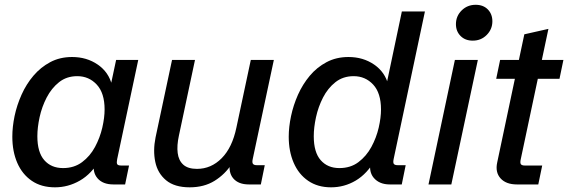

<svg xmlns="http://www.w3.org/2000/svg" viewBox="-20 -781 2406 813"><path d="M212.9 12.2Q154.8 12.2 114.5 -15.4Q74.2 -43 53.2 -91.3Q32.2 -139.6 32.2 -202.1Q32.2 -243.7 41.7 -289.6Q51.3 -335.4 71.3 -380.1Q91.3 -424.8 121.6 -460.4Q151.9 -496.1 192.6 -517.8Q233.4 -539.6 285.2 -539.6Q347.2 -539.6 393.8 -507.6Q440.4 -475.6 454.1 -420.4L446.8 -410.6L471.7 -527.3H565.4L476.1 -106.9Q473.1 -92.3 476.1 -86.2Q479 -80.1 493.7 -80.1H526.4L509.8 0H460Q415.5 0 393.1 -25.9Q370.6 -51.8 378.9 -93.3L383.3 -115.7L403.3 -106Q368.2 -44.9 318.4 -16.4Q268.6 12.2 212.9 12.2ZM247.1 -69.3Q293.9 -69.3 327.6 -94.5Q361.3 -119.6 382.3 -158.7Q403.3 -197.8 413.1 -240.2Q422.9 -282.7 422.9 -317.4Q422.9 -387.2 389.6 -422.9Q356.4 -458.5 307.1 -458.5Q262.2 -458.5 230.2 -433.1Q198.2 -407.7 177.7 -368.2Q157.2 -328.6 147.7 -284.9Q138.2 -241.2 138.2 -204.1Q138.2 -136.2 167.5 -102.8Q196.8 -69.3 247.1 -69.3Z M783.2 12.2Q719.2 12.2 683.3 -17.6Q647.5 -47.4 637.5 -95.5Q627.4 -143.6 638.7 -199.2L708.5 -527.3H805.7L737.3 -205.6Q728.5 -164.6 732.4 -133.1Q736.3 -101.6 756.1 -83.7Q775.9 -65.9 814 -65.9Q874 -65.9 918.7 -111.1Q963.4 -156.2 981 -240.7L1042 -527.3H1139.6L1050.3 -108.4Q1046.9 -93.3 1051 -87.4Q1055.2 -81.5 1067.9 -81.5H1101.1L1084.5 0H1033.7Q989.3 0 967.5 -25.9Q945.8 -51.8 954.6 -95.7L959.5 -119.1L961.4 -86.9Q933.1 -43 888.7 -15.4Q844.2 12.2 783.2 12.2Z M1381.8 12.2Q1325.2 12.2 1284.9 -15.4Q1244.6 -43 1223.6 -91.6Q1202.6 -140.1 1202.6 -202.1Q1202.6 -243.2 1212.4 -289.6Q1222.2 -335.9 1241.9 -380.1Q1261.7 -424.3 1291.7 -460.2Q1321.8 -496.1 1362.8 -517.8Q1403.8 -539.6 1455.6 -539.6Q1517.6 -539.6 1564.2 -507.6Q1610.8 -475.6 1624.5 -420.4L1613.8 -410.6L1681.6 -732.4H1779.3L1647 -108.4Q1643.6 -92.8 1647.5 -87.2Q1651.4 -81.5 1664.6 -81.5H1697.8L1681.2 0H1630.4Q1586.4 0 1562.5 -28.1Q1538.6 -56.2 1551.3 -107.4L1553.7 -117.7L1569.8 -106Q1534.7 -44.9 1486.3 -16.4Q1438 12.2 1381.8 12.2ZM1417 -69.3Q1464.4 -69.3 1497.8 -94.5Q1531.2 -119.6 1552.5 -158.7Q1573.7 -197.8 1583.5 -240.2Q1593.3 -282.7 1593.3 -317.4Q1593.3 -387.2 1560.1 -422.9Q1526.9 -458.5 1477.5 -458.5Q1432.6 -458.5 1400.4 -433.1Q1368.2 -407.7 1347.9 -368.2Q1327.6 -328.6 1318.1 -284.9Q1308.6 -241.2 1308.6 -204.1Q1308.6 -136.2 1337.9 -102.8Q1367.2 -69.3 1417 -69.3Z M2003.4 -527.3 1891.1 0H1794.4L1906.2 -527.3ZM1981.9 -608.9Q1949.7 -608.9 1930.2 -628.7Q1910.6 -648.4 1910.6 -678.7Q1910.6 -712.9 1934.8 -736.8Q1959 -760.7 1994.1 -760.7Q2026.4 -760.7 2045.7 -741Q2064.9 -721.2 2064.9 -690.9Q2064.9 -657.2 2041 -633.1Q2017.1 -608.9 1981.9 -608.9Z M2168.9 0Q2122.6 0 2099.4 -25.9Q2076.2 -51.8 2085.4 -93.3L2160.2 -447.3H2081.1L2097.7 -527.3H2177.2L2200.2 -635.7L2302.2 -658.7L2274.4 -527.3H2365.7L2349.1 -447.3H2257.3L2185.1 -106.9Q2181.6 -91.8 2185.5 -85.9Q2189.5 -80.1 2202.6 -80.1H2275.9L2259.3 0Z"/></svg>

Font: Schibsted Grotesk Medium
Style: Italic
Weight: 500
Italic angle: -12°
Designer: Bakken & Baeck AS, Henrik Kongsvoll
Foundry: Schibsted ASA
Version: Version 1.100;gftools[0.9.25]